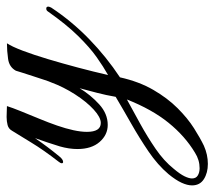

<svg xmlns="http://www.w3.org/2000/svg" viewBox="-112 -277 649 581"><g transform="rotate(-90 212.5 13.5)"><path d="M7 318Q-20 318 -39 306Q-58 294 -58 270Q-58 256 -50 238.5Q-42 221 -24 199Q4 166 44.5 138.5Q85 111 129 86Q173 61 210 39Q215 10 222 -17Q229 -44 236 -70Q216 -37 187.5 -11Q159 15 125 15Q95 15 73.5 -9.5Q52 -34 52 -77Q52 -89 54 -102.5Q56 -116 60 -130Q65 -146 72 -167.5Q79 -189 85 -205Q72 -186 58.5 -168Q45 -150 31 -133Q21 -120 13 -120Q9 -120 9 -124Q9 -128 14 -134Q49 -179 72 -217Q95 -255 107 -274Q113 -285 124.5 -288Q136 -291 149 -291Q158 -291 166.5 -290.5Q175 -290 182 -290Q177 -274 166.5 -248Q156 -222 144 -193Q132 -164 123 -138Q114 -112 109 -89Q104 -66 104 -48Q104 -6 131 -6Q148 -6 171.5 -27.5Q195 -49 217.5 -84Q240 -119 254 -157Q256 -161 261 -176Q266 -191 272 -209.5Q278 -228 283 -243.5Q288 -259 289 -263Q300 -283 324.5 -286.5Q349 -290 372 -290Q362 -275 349.5 -242Q337 -209 324 -165.5Q311 -122 298.5 -75Q286 -28 276 16Q301 2 330 -18.5Q359 -39 394 -74.5Q429 -110 469 -167Q472 -171 477 -171Q483 -171 483 -165Q483 -162 480 -156Q439 -94 385 -41.5Q331 11 269 52Q256 110 231 153Q206 196 175.5 226.5Q145 257 115 276Q85 295 62 306Q35 318 7 318ZM-6 293Q19 293 41 279Q91 249 131.5 199Q172 149 202 73Q169 91 129 113Q89 135 52.5 160Q16 185 -8 215Q-24 234 -30.5 247.5Q-37 261 -37 270Q-37 282 -28 287.5Q-19 293 -6 293Z"/></g></svg>

Font: Gwendolyn
Style: Bold
Weight: 700
Designer: Robert E. Leuschke
Foundry: Robert E. Leuschke
Version: Version 1.010; ttfautohint (v1.8.3)